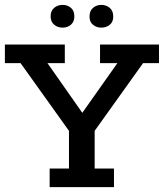

<svg xmlns="http://www.w3.org/2000/svg" viewBox="-20 -765 670 785"><path d="M183 0V-76H262V-230L64 -507H0V-583H245V-507H174L329 -286H304L460 -507H389V-583H630V-507H565L367 -230V-76H446V0ZM236 -652Q216 -652 201.5 -664Q187 -676 187 -698Q187 -721 201.5 -733Q216 -745 236 -745Q256 -745 270 -733Q284 -721 284 -698Q284 -676 270 -664Q256 -652 236 -652ZM394 -652Q375 -652 360.5 -663.5Q346 -675 346 -697Q346 -721 360.5 -733Q375 -745 394 -745Q414 -745 428.5 -733Q443 -721 443 -697Q443 -675 428.5 -663.5Q414 -652 394 -652Z"/></svg>

Font: Rokkitt Medium
Style: Regular
Weight: 500
Version: Version 3.103